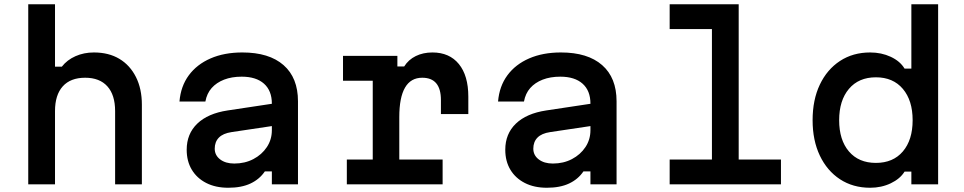

<svg xmlns="http://www.w3.org/2000/svg" viewBox="-20 -868 4540 904"><path d="M113 0V-848H239V-554H271Q296 -586 335.5 -603.5Q375 -621 422 -621Q492 -621 542 -591Q592 -561 620 -505.5Q648 -450 648 -375V0H522V-345Q522 -421 485.5 -461.5Q449 -502 381 -502Q312 -502 275.5 -461.5Q239 -421 239 -345V0Z M1271 -381V-276L1070 -246Q1030 -240 1010.5 -220Q991 -200 991 -168Q991 -137 1016.5 -117.5Q1042 -98 1083 -98Q1133 -98 1173 -119Q1213 -140 1236.5 -175.5Q1260 -211 1260 -255V-380Q1260 -441 1223 -474Q1186 -507 1118 -507Q1071 -507 1035 -493Q999 -479 976.5 -453.5Q954 -428 947 -390H825Q831 -462 869 -513.5Q907 -565 971.5 -593Q1036 -621 1121 -621Q1247 -621 1315 -561.5Q1383 -502 1383 -391V0H1260V-61H1227Q1202 -24 1159.5 -4Q1117 16 1055 16Q995 16 951 -6.5Q907 -29 883 -69Q859 -109 859 -163Q859 -238 909 -286Q959 -334 1052 -348Z M1595 -605H1851V-555H1883Q1903 -587 1937.5 -604Q1972 -621 2016 -621Q2096 -621 2140.5 -566.5Q2185 -512 2185 -413V-331H2056V-397Q2056 -502 1968 -502Q1914 -502 1887 -455.5Q1860 -409 1860 -317V-117H2064V0H1613V-117H1735V-488H1595Z M2771 -381V-276L2570 -246Q2530 -240 2510.5 -220Q2491 -200 2491 -168Q2491 -137 2516.5 -117.5Q2542 -98 2583 -98Q2633 -98 2673 -119Q2713 -140 2736.5 -175.5Q2760 -211 2760 -255V-380Q2760 -441 2723 -474Q2686 -507 2618 -507Q2571 -507 2535 -493Q2499 -479 2476.5 -453.5Q2454 -428 2447 -390H2325Q2331 -462 2369 -513.5Q2407 -565 2471.5 -593Q2536 -621 2621 -621Q2747 -621 2815 -561.5Q2883 -502 2883 -391V0H2760V-61H2727Q2702 -24 2659.5 -4Q2617 16 2555 16Q2495 16 2451 -6.5Q2407 -29 2383 -69Q2359 -109 2359 -163Q2359 -238 2409 -286Q2459 -334 2552 -348Z M3133 -848H3458V-117H3657V0H3133V-117H3332V-731H3133Z M4077 16Q3996 16 3935 -24Q3874 -64 3840 -135.5Q3806 -207 3806 -302Q3806 -398 3840 -469.5Q3874 -541 3935 -581Q3996 -621 4077 -621Q4130 -621 4174 -600.5Q4218 -580 4239 -545H4271V-848H4397V0H4271V-60H4239Q4218 -26 4174 -5Q4130 16 4077 16ZM4104 -101Q4185 -101 4231 -155Q4277 -209 4277 -302Q4277 -395 4231 -449.5Q4185 -504 4104 -504Q4023 -504 3977 -449.5Q3931 -395 3931 -302Q3931 -209 3977 -155Q4023 -101 4104 -101Z"/></svg>

Font: Martian Mono SemiExpanded Medium
Style: Regular
Weight: 500
Width: 6
Designer: Roman Shamin
Foundry: Evil Martians
Version: Version 1.000